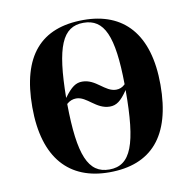

<svg xmlns="http://www.w3.org/2000/svg" viewBox="-67 -615 696 692"><g transform="rotate(-10 280.5 -268.5)"><path d="M279 10C433 10 515 -81 515 -269C515 -456 428 -547 282 -547C126 -547 46 -457 46 -269C46 -81 134 10 279 10ZM172 -281C174 -468 203 -537 280 -537C356 -537 386 -471 388 -293C378 -283 367 -279 355 -279C314 -279 289 -329 239 -329C216 -329 199 -318 172 -281ZM281 0C204 0 174 -70 172 -259C183 -269 195 -273 207 -273C246 -273 272 -223 322 -223C346 -223 363 -235 388 -272C388 -74 360 0 281 0Z"/></g></svg>

Font: Noto Serif Display SemiCondensed SemiBold
Style: Regular
Weight: 600
Width: 4
Designer: Monotype Design Team
Foundry: Monotype Imaging Inc.
Version: Version 2.009